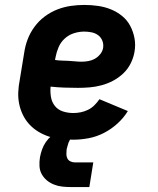

<svg xmlns="http://www.w3.org/2000/svg" viewBox="-20 -558 640 778"><path d="M277 8Q252 8 227 5.5Q202 3 179 -4.5Q156 -12 136 -24Q116 -36 100 -53Q84 -70 73.5 -91Q63 -112 58 -135.5Q53 -159 54 -184Q55 -209 60 -234L78 -344Q82 -372 92 -398.5Q102 -425 119.5 -449Q137 -473 161 -491Q185 -509 212 -519.5Q239 -530 266.5 -534Q294 -538 322 -538Q350 -538 377.5 -534Q405 -530 429.5 -520Q454 -510 474.5 -493.5Q495 -477 507.5 -453.5Q520 -430 525 -403Q530 -376 525 -348Q521 -324 509.5 -301Q498 -278 479.5 -260.5Q461 -243 438.5 -231Q416 -219 391.5 -212.5Q367 -206 343.5 -204Q320 -202 296 -202Q268 -202 240.5 -203Q213 -204 185 -207Q183 -186 186.5 -165Q190 -144 202.5 -128.5Q215 -113 235 -106.5Q255 -100 277 -100Q292 -100 307 -103Q322 -106 336.5 -113Q351 -120 362.5 -131.5Q374 -143 383 -156L498 -108Q481 -80 455.5 -57Q430 -34 400.5 -19Q371 -4 339.5 2Q308 8 277 8ZM310 -308Q324 -308 338 -310.5Q352 -313 364.5 -320Q377 -327 386.5 -339Q396 -351 398 -365Q400 -380 394.5 -393.5Q389 -407 377.5 -415.5Q366 -424 351 -427Q336 -430 321 -430Q301 -430 280 -423.5Q259 -417 242.5 -402Q226 -387 217.5 -367Q209 -347 205 -326L203 -315Q216 -313 229.5 -312.5Q243 -312 256.5 -311.5Q270 -311 283.5 -309.5Q297 -308 310 -308ZM342 200H267Q249 200 231.5 198Q214 196 198 189.5Q182 183 169.5 172.5Q157 162 149 147.5Q141 133 140 115Q139 97 142 79Q145 63 150.5 47.5Q156 32 165.5 18Q175 4 188.5 -7.5Q202 -19 217.5 -26Q233 -33 249 -36Q265 -39 281 -39L275 0Q268 0 264 7Q260 14 257.5 20.5Q255 27 253.5 34Q252 41 250 47Q249 57 249 66.5Q249 76 253 84Q257 92 265.5 96Q274 100 283 100H358Z"/></svg>

Font: Iosevka Slab XBdEx
Style: Italic
Weight: 800
Width: 7
Italic angle: -9°
Monospace: yes
Designer: Belleve Invis
Foundry: Belleve Invis
Version: Version 11.1.1; ttfautohint (v1.8.3)